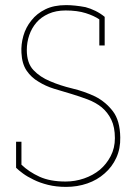

<svg xmlns="http://www.w3.org/2000/svg" viewBox="-20 -724 518 752"><path d="M390 -45Q419 -70 435.5 -106Q452 -142 451 -186Q450 -252 422 -288.5Q394 -325 353 -346Q311 -366 263 -377.5Q215 -389 176 -406Q137 -422 111 -449.5Q85 -477 85 -528Q85 -558 94.5 -586Q104 -614 123 -636Q141 -657 170 -670Q199 -683 237 -683Q283 -683 316 -672.5Q349 -662 369 -648V-546H390V-658Q373 -672 353.5 -681.5Q334 -691 315 -696Q294 -700 274.5 -702Q255 -704 239 -704Q191 -704 157.5 -687.5Q124 -671 103 -644Q81 -617 71.5 -583.5Q62 -550 64 -517Q66 -474 84.5 -447Q103 -420 131 -404Q158 -387 191.5 -376.5Q225 -366 260 -356Q293 -346 323.5 -334.5Q354 -323 378 -304Q402 -284 416 -255Q430 -226 430 -183Q430 -144 413.5 -112.5Q397 -81 371 -59Q344 -37 309 -25Q274 -13 237 -13Q176 -13 134.5 -32Q93 -51 64 -79V-169H43V-67Q53 -57 70 -44.5Q87 -32 112 -20Q136 -8 168 0Q200 8 239 8Q283 8 322 -5.5Q361 -19 390 -45Z"/></svg>

Font: Josefin Slab Thin ExtraLight
Style: Regular
Weight: 250
Version: Version 2.000